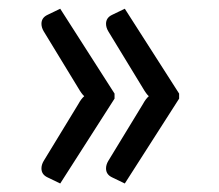

<svg xmlns="http://www.w3.org/2000/svg" viewBox="-20 -485 503 440"><path d="M118 -64.5 89 -78.5Q75 -85 75 -99Q75 -107.5 80 -116L159.5 -246.5Q166 -258.5 173 -264.5Q167 -270 159.5 -283L80 -413.5Q75 -422 75 -430.5Q75 -444.5 89 -451L118 -465L242.5 -270.5V-259ZM390.5 -270.5V-259L266 -64.5L237 -78.5Q223 -85 223 -99Q223 -107.5 228 -116L307.5 -246.5Q314 -258.5 321 -264.5Q315 -270 307.5 -283L228 -413.5Q223 -422 223 -430.5Q223 -444.5 237 -451L266 -465Z"/></svg>

Font: LatoHex
Style: Regular
Weight: 400
Designer: Lukasz Dziedzic
Foundry: tyPoland Lukasz Dziedzic
Version: Version 1.104; Western+Polish opensource